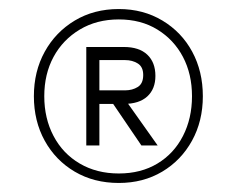

<svg xmlns="http://www.w3.org/2000/svg" viewBox="-20 -732 524 425"><path d="M243 -327Q188 -327 145.5 -352Q103 -377 79 -420.5Q55 -464 55 -519Q55 -574 79 -617.5Q103 -661 145.5 -686.5Q188 -712 243 -712Q297 -712 339.5 -686.5Q382 -661 405.5 -617.5Q429 -574 429 -519Q429 -464 405 -420.5Q381 -377 339 -352Q297 -327 243 -327ZM293 -410 223 -513H256L329 -410ZM243 -348Q292 -348 328.5 -370Q365 -392 385 -431Q405 -470 405 -519Q405 -568 385 -606Q365 -644 328.5 -666.5Q292 -689 243 -689Q194 -689 156.5 -666.5Q119 -644 98.5 -606Q78 -568 78 -519Q78 -470 98.5 -431Q119 -392 156.5 -370Q194 -348 243 -348ZM171 -410V-628H254Q288 -628 306 -611Q324 -594 324 -564Q324 -535 306 -518.5Q288 -502 254 -502H200V-410ZM200 -532H257Q273 -532 285 -539.5Q297 -547 297 -566Q297 -584 285 -591.5Q273 -599 257 -599H200Z"/></svg>

Font: DM Sans 17pt Thin
Style: Regular
Weight: 250
Version: Version 4.004;gftools[0.9.30]